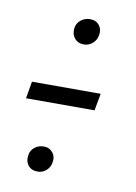

<svg xmlns="http://www.w3.org/2000/svg" viewBox="-54 -468 322 454"><g transform="rotate(10 107.0 -241.0)"><path d="M10 -218.5H174.5L182 -259.5H17ZM67 -52.5Q78.5 -52.5 87.2 -60Q96 -67.5 98 -79Q101 -93.5 93 -103.5Q85 -113.5 71.5 -113.5Q59 -113.5 49.8 -106.2Q40.5 -99 39 -88.5Q36 -73 43.8 -62.8Q51.5 -52.5 67 -52.5ZM122.5 -367.5Q134 -367.5 143 -375.2Q152 -383 154 -394.5Q157 -409 149.2 -419Q141.5 -429 127 -429Q115 -429 105.5 -421.8Q96 -414.5 94 -403.5Q91.5 -388.5 99.5 -378Q107.5 -367.5 122.5 -367.5Z"/></g></svg>

Font: Anybody SemiExpanded Light
Style: Italic
Weight: 300
Width: 6
Italic angle: -10°
Version: Version 1.113;gftools[0.9.25]